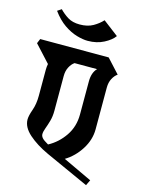

<svg xmlns="http://www.w3.org/2000/svg" viewBox="-146 -884 707 964"><g transform="rotate(15 207.0 -402.0)"><path d="M355 -753Q339 -730 302.5 -711Q266 -692 219 -692Q194 -692 161.5 -701.5Q129 -711 95.5 -734Q62 -757 32 -798L53 -812Q73 -791 97.5 -776Q122 -761 159 -761Q200 -761 228 -777Q256 -793 275 -814ZM54 -497Q54 -513 57 -528L-23 -615L-13 -639H343L409 -567Q394 -557 383.5 -537Q373 -517 373 -490V-273Q373 -219 341.5 -169Q310 -119 262 -90L413 -19L399 10L174 -92Q111 -121 70.5 -157Q30 -193 30 -233Q30 -252 42 -285.5Q54 -319 54 -362ZM121 -181Q121 -171 129 -161.5Q137 -152 162 -138Q212 -165 245 -213.5Q278 -262 278 -325V-497Q278 -543 302 -567H185Q170 -557 159.5 -537Q149 -517 149 -490V-310Q149 -280 142 -255.5Q135 -231 128 -212.5Q121 -194 121 -181Z"/></g></svg>

Font: Jaini Purva
Style: Regular
Weight: 400
Designer: Maithili Shingre, Girish Dalvi (Devanagari), Taresh Vohra (Latin)
Foundry: Ek Type
Version: Version 2.000; ttfautohint (v1.8.4.7-5d5b)